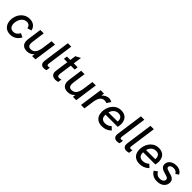

<svg xmlns="http://www.w3.org/2000/svg" viewBox="414 -2293 3898 3898"><g transform="rotate(45 2363.5 -344.0)"><path d="M43 -207Q43 -283.5 75.8 -351.2Q108.5 -419 169 -460.2Q229.5 -501.5 308 -501.5Q382 -501.5 431.2 -464.8Q480.5 -428 496 -358L407.5 -330Q399.5 -371.5 374.5 -394.2Q349.5 -417 306.5 -417Q255 -417 217 -385.8Q179 -354.5 159 -305.5Q139 -256.5 139 -206Q139 -149.5 166.8 -113.2Q194.5 -77 249.5 -77Q296.5 -77 329.8 -101.5Q363 -126 383 -168.5L466 -129.5Q431 -60.5 374.5 -26Q318 8.5 248 8.5Q181.5 8.5 135.2 -19.8Q89 -48 66 -97Q43 -146 43 -207Z M570 -142.5Q570 -162.5 573 -185L616 -493H714L674.5 -210Q671.5 -187.5 671.5 -167.5Q671.5 -121 691.8 -99Q712 -77 755 -77Q819.5 -77 857 -124.8Q894.5 -172.5 908 -267L939.5 -493H1037.5L968 0H872.5L880 -61.5Q851 -26 811.8 -8.8Q772.5 8.5 726 8.5Q650 8.5 610 -30.8Q570 -70 570 -142.5Z M1118.5 -87Q1118.5 -94.5 1120.5 -114.5L1201.5 -697H1299L1220.5 -133.5Q1219.5 -126.5 1219.5 -114Q1219.5 -81 1251 -81Q1269.5 -81 1294.5 -89L1282 -3Q1250 8.5 1214 8.5Q1169.5 8.5 1144 -15.8Q1118.5 -40 1118.5 -87Z M1424.5 -104.5Q1424.5 -117 1427.5 -138.5L1466.5 -417H1368.5L1380 -493H1477.5L1495 -619L1601.5 -674L1576 -493H1688L1677.5 -417H1565.5L1528.5 -156Q1526.5 -144 1526.5 -123Q1526.5 -96.5 1536.8 -84.2Q1547 -72 1571.5 -72Q1599.5 -72 1630.5 -83L1619 -3Q1581 8.5 1544 8.5Q1490 8.5 1457.2 -19.5Q1424.5 -47.5 1424.5 -104.5Z M1741.5 -142.5Q1741.5 -162.5 1744.5 -185L1787.5 -493H1885.5L1846 -210Q1843 -187.5 1843 -167.5Q1843 -121 1863.2 -99Q1883.5 -77 1926.5 -77Q1991 -77 2028.5 -124.8Q2066 -172.5 2079.5 -267L2111 -493H2209L2139.5 0H2044L2051.5 -61.5Q2022.5 -26 1983.2 -8.8Q1944 8.5 1897.5 8.5Q1821.5 8.5 1781.5 -30.8Q1741.5 -70 1741.5 -142.5Z M2346.5 -493H2443L2434.5 -425.5Q2462 -461 2503.2 -481.2Q2544.5 -501.5 2583 -501.5Q2606 -501.5 2626.8 -495.2Q2647.5 -489 2669 -475.5L2613 -391Q2602 -397 2586.2 -400.8Q2570.5 -404.5 2557 -404.5Q2488 -404.5 2453.2 -355Q2418.5 -305.5 2406 -221.5L2375 0H2276.5Z M2672.5 -200.5Q2672.5 -277 2703.8 -346.2Q2735 -415.5 2794.2 -458.5Q2853.5 -501.5 2933.5 -501.5Q2999 -501.5 3043 -475Q3087 -448.5 3108 -403.2Q3129 -358 3129 -301.5Q3129 -281 3125.8 -256.5Q3122.5 -232 3117.5 -212.5H2768.5Q2767.5 -206 2767.8 -198.8Q2768 -191.5 2768 -188.5Q2769 -136.5 2798.8 -108.2Q2828.5 -80 2883 -80Q2924 -80 2957 -93.8Q2990 -107.5 3020.5 -137L3085.5 -74.5Q3039.5 -31 2990 -11.2Q2940.5 8.5 2880.5 8.5Q2811 8.5 2764.2 -18.8Q2717.5 -46 2695 -93.2Q2672.5 -140.5 2672.5 -200.5ZM3039.5 -288Q3041 -301.5 3041 -317.5Q3041 -345 3029.8 -368.2Q3018.5 -391.5 2994.5 -405.8Q2970.5 -420 2934.5 -420Q2893.5 -420 2860.8 -401.5Q2828 -383 2807 -352.5Q2786 -322 2778 -286Z M3217 -87Q3217 -94.5 3219 -114.5L3300 -697H3397.5L3319 -133.5Q3318 -126.5 3318 -114Q3318 -81 3349.5 -81Q3368 -81 3393 -89L3380.5 -3Q3348.5 8.5 3312.5 8.5Q3268 8.5 3242.5 -15.8Q3217 -40 3217 -87Z M3490 -87Q3490 -94.5 3492 -114.5L3573 -697H3670.5L3592 -133.5Q3591 -126.5 3591 -114Q3591 -81 3622.5 -81Q3641 -81 3666 -89L3653.5 -3Q3621.5 8.5 3585.5 8.5Q3541 8.5 3515.5 -15.8Q3490 -40 3490 -87Z M3753 -200.5Q3753 -277 3784.2 -346.2Q3815.5 -415.5 3874.8 -458.5Q3934 -501.5 4014 -501.5Q4079.5 -501.5 4123.5 -475Q4167.5 -448.5 4188.5 -403.2Q4209.5 -358 4209.5 -301.5Q4209.5 -281 4206.2 -256.5Q4203 -232 4198 -212.5H3849Q3848 -206 3848.2 -198.8Q3848.5 -191.5 3848.5 -188.5Q3849.5 -136.5 3879.2 -108.2Q3909 -80 3963.5 -80Q4004.5 -80 4037.5 -93.8Q4070.5 -107.5 4101 -137L4166 -74.5Q4120 -31 4070.5 -11.2Q4021 8.5 3961 8.5Q3891.5 8.5 3844.8 -18.8Q3798 -46 3775.5 -93.2Q3753 -140.5 3753 -200.5ZM4120 -288Q4121.5 -301.5 4121.5 -317.5Q4121.5 -345 4110.2 -368.2Q4099 -391.5 4075 -405.8Q4051 -420 4015 -420Q3974 -420 3941.2 -401.5Q3908.5 -383 3887.5 -352.5Q3866.5 -322 3858.5 -286Z M4264 -99.5 4336.5 -152Q4352 -114.5 4385 -92.8Q4418 -71 4463.5 -71Q4494 -71 4518.8 -80.8Q4543.5 -90.5 4558 -108.2Q4572.5 -126 4572.5 -148.5Q4572.5 -168.5 4559.5 -181.2Q4546.5 -194 4528.5 -200.8Q4510.5 -207.5 4472.5 -219Q4428.5 -230.5 4397.8 -244Q4367 -257.5 4345.8 -282.5Q4324.5 -307.5 4324.5 -347Q4324.5 -391.5 4349 -426.8Q4373.5 -462 4417 -481.8Q4460.5 -501.5 4516 -501.5Q4575 -501.5 4619.5 -476.5Q4664 -451.5 4685 -406L4619.5 -364Q4605 -395 4577.5 -409.5Q4550 -424 4513 -424Q4472 -424 4444.2 -406.2Q4416.5 -388.5 4416.5 -359Q4416.5 -338 4435.8 -326.2Q4455 -314.5 4501.5 -302Q4553.5 -289.5 4587.5 -276.2Q4621.5 -263 4645.5 -236Q4669.5 -209 4669.5 -164.5Q4669.5 -113.5 4643 -74.2Q4616.5 -35 4569.2 -13.2Q4522 8.5 4461.5 8.5Q4387.5 8.5 4337.2 -22.8Q4287 -54 4264 -99.5Z"/></g></svg>

Font: HK Grotesk Medium
Style: Italic
Weight: 500
Italic angle: -8°
Designer: Alfredo Marco Pradil
Foundry: Hanken Design Co.
Version: Version 3.004